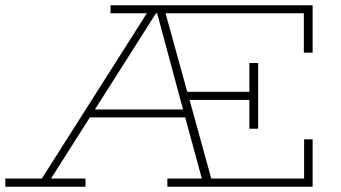

<svg xmlns="http://www.w3.org/2000/svg" viewBox="-20 -706 1288 726"><path d="M1162.1 -506.8H1128.9V-655.8H606L688 -358.9H922.9V-467.8H956.1V-219.2H922.9V-328.1H696.8L778.8 -30.8H1129.9V-179.2H1162.1V0H612.8V-30.8H743.2L680.2 -262.2H319.8L172.9 -30.8H303.2V0H0V-30.8H138.2L535.2 -655.8H397.9V-686H1162.1ZM672.9 -289.1 574.2 -655.8H569.8L338.9 -292H670.9Z"/></svg>

Font: BioRhyme ExtraLight
Style: Regular
Weight: 275
Designer: Aoife Mooney
Foundry: Aoife Mooney Type
Version: Version 1.500;PS 001.500;hotconv 1.0.88;makeotf.lib2.5.64775